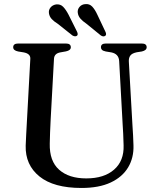

<svg xmlns="http://www.w3.org/2000/svg" viewBox="-20 -916 786 953"><path d="M589 -294.5 571.5 -613Q569.5 -648.5 532.5 -656L505 -660.5Q491 -663.5 486 -668.8Q481 -674 481 -681.5Q481 -700 505.5 -700H683.5Q708 -700 708 -681.5Q708 -666 684 -660.5L658.5 -656.5Q635 -651.5 626.8 -640Q618.5 -628.5 619.5 -610.5L637.5 -293.5Q639.5 -268.5 640.5 -244.5Q641.5 -220.5 642.5 -194.5Q644.5 -133 616 -85.2Q587.5 -37.5 529.5 -10.2Q471.5 17 384.5 17Q246.5 17 175.8 -40.2Q105 -97.5 107.5 -193Q108 -213 110 -248.2Q112 -283.5 114 -321.5L130.5 -624Q132 -649.5 97.5 -656L70 -660.5Q45.5 -665.5 45.5 -681.5Q45.5 -700 70.5 -700H307Q331.5 -700 331.5 -681.5Q331.5 -666 307.5 -661L279.5 -656Q249.5 -650.5 248 -624.5L231.5 -323.5Q229.5 -287 228.5 -257.5Q227.5 -228 227 -203Q225 -116.5 273.5 -73.5Q322 -30.5 408 -30.5Q496.5 -30.5 546.2 -74Q596 -117.5 593.5 -194.5Q592.5 -228.5 591.5 -251.5Q590.5 -274.5 589 -294.5ZM463 -843.5 503 -759Q510 -745 503 -738.5Q493.5 -731.5 480.5 -740L408 -799Q390 -811 379 -823.8Q368 -836.5 366 -853Q364 -869 374.5 -881.5Q385 -894 402.5 -895.5Q424 -898 437.8 -883.2Q451.5 -868.5 463 -843.5ZM320 -843.5 362 -759.5Q369 -745 362.5 -739Q353.5 -732 339.5 -740L266.5 -798Q248.5 -809 237 -821.2Q225.5 -833.5 223 -850Q220.5 -866 230.5 -878.5Q240.5 -891 258 -894Q279.5 -896.5 293.2 -882.5Q307 -868.5 320 -843.5Z"/></svg>

Font: Fraunces 9pt
Style: Regular
Weight: 400
Version: Version 1.000;[b76b70a41]